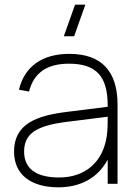

<svg xmlns="http://www.w3.org/2000/svg" viewBox="-20 -785 582 820"><path d="M296.5 -630 344.5 -765H300.5L252.5 -630ZM276 -555C160.5 -555 84.5 -501 61 -402L104 -394C124 -473.5 180.5 -513 274 -513C390.5 -513 440 -460 440 -334V-329L264.5 -307C136 -291 40 -256 40 -137.5C40 -41 110 15 229.5 15C325.5 15 399.5 -27 440 -103.5V0H482V-338C482 -482 412.5 -555 276 -555ZM440 -286.5C440 -262.5 440 -230.5 436 -204C420 -93 344 -27 232.5 -27C134 -27 83 -65 83 -137.5C83 -213 133 -248 264.5 -264.5Z"/></svg>

Font: Vela Sans ExtLt
Style: Regular
Weight: 200
Designer: Principal design: Mikhail Sharanda - project Manrope.
Design modification: Ravid Balaliev
Foundry: Mikhail Sharanda
Version: Version 1.001